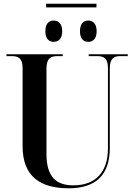

<svg xmlns="http://www.w3.org/2000/svg" viewBox="-20 -1007 725 1037"><path d="M229 -967H501V-987H229ZM270 -781C294 -781 316 -796 316 -838C316 -881 294 -896 270 -896C246 -896 225 -881 225 -838C225 -796 246 -781 270 -781ZM457 -781C480 -781 502 -796 502 -838C502 -881 480 -896 457 -896C432 -896 412 -881 412 -838C412 -796 432 -781 457 -781ZM351 10C499 10 573 -64 573 -207V-635C573 -692 595 -704 630 -704H670V-714H459V-704H504C542 -704 563 -692 563 -638V-206C563 -80 499 -6 376 -6C288 -6 231 -47 231 -175V-635C231 -692 253 -704 291 -704H319V-714H15V-704H43C80 -704 102 -692 102 -639V-217C102 -54 198 10 351 10Z"/></svg>

Font: Noto Serif Display SemiCondensed SemiBold
Style: Regular
Weight: 600
Width: 4
Designer: Monotype Design Team
Foundry: Monotype Imaging Inc.
Version: Version 2.009